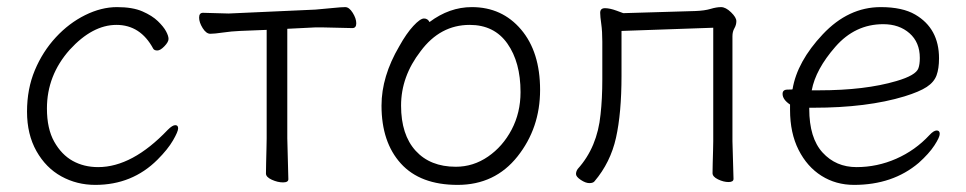

<svg xmlns="http://www.w3.org/2000/svg" viewBox="-20 -504 2718 540"><path d="M473 -152Q481 -152 481 -143Q481 -134 466.5 -109Q452 -84 423 -55Q352 16 248 16Q196 16 152.5 -8Q109 -32 82.5 -79Q56 -126 56 -190Q56 -254 78 -306.5Q100 -359 137 -399Q174 -439 219.5 -461.5Q265 -484 309 -484Q353 -484 380.5 -472Q408 -460 424 -444.5Q440 -429 447 -416Q454 -403 454 -394.5Q454 -386 442.5 -374Q431 -362 422.5 -362Q414 -362 411 -367Q375 -434 307.5 -434Q240 -434 176 -364Q112 -292 112 -199Q112 -142 132.5 -105.5Q153 -69 184.5 -51.5Q216 -34 256 -34Q352 -34 452 -139Q465 -152 473 -152Z M788 -115 791 0Q791 9 776 9Q761 9 744.5 1.5Q728 -6 728 -16Q728 -26 728.5 -46.5Q729 -67 729.5 -87.5Q730 -108 730 -115V-420L655 -417Q631 -416 607 -412.5Q583 -409 571.5 -409Q560 -409 550 -425Q540 -441 540 -454.5Q540 -468 551 -468L623 -466L867 -477Q892 -479 916 -481.5Q940 -484 951 -484Q962 -484 972 -468Q982 -452 982 -438.5Q982 -425 971 -425Q971 -425 885 -427H868L788 -423Z M1188 -442Q1244 -484 1307 -484Q1392 -484 1445.5 -421Q1499 -358 1499 -251Q1499 -144 1435.5 -64Q1372 16 1267 16Q1162 16 1107.5 -44Q1053 -104 1053 -207Q1053 -289 1103 -374Q1123 -410 1142.5 -431Q1162 -452 1172.5 -452Q1183 -452 1188 -442ZM1262 -35Q1311 -35 1352.5 -63.5Q1394 -92 1419 -139.5Q1444 -187 1444 -245Q1444 -329 1407 -381.5Q1370 -434 1301 -434Q1218 -434 1163 -360Q1108 -289 1108 -207Q1108 -125 1149 -80Q1190 -35 1262 -35Z M2040 -107 2043 -1Q2043 8 2029 8Q2015 8 1999.5 0.5Q1984 -7 1984 -17Q1984 -27 1984.5 -45Q1985 -63 1985.5 -81Q1986 -99 1986 -107V-426L1728 -417V-291Q1728 -186 1712.5 -116.5Q1697 -47 1652 6Q1648 11 1637.5 11Q1627 11 1613.5 2Q1600 -7 1600 -14.5Q1600 -22 1605 -29Q1660 -90 1669 -182Q1674 -226 1674 -281V-387Q1674 -416 1671 -437Q1668 -458 1668 -468Q1668 -481 1681.5 -481Q1695 -481 1714 -474L1733 -467L1936 -473Q1962 -474 1978.5 -479Q1995 -484 2008 -484Q2021 -484 2036 -469.5Q2051 -455 2051 -444.5Q2051 -434 2045.5 -424.5Q2040 -415 2040 -402Z M2256 -201V-198Q2256 -116 2293.5 -75Q2331 -34 2389 -34Q2447 -34 2500.5 -57.5Q2554 -81 2594 -124Q2606 -137 2614.5 -137Q2623 -137 2623 -127.5Q2623 -118 2608 -95Q2593 -72 2564 -46Q2491 16 2382 16Q2331 16 2290.5 -9.5Q2250 -35 2226 -82.5Q2202 -130 2202 -195V-210Q2181 -224 2181 -240Q2181 -252 2195 -252Q2209 -252 2209 -253Q2222 -331 2294 -407.5Q2366 -484 2457 -484Q2518 -484 2554 -463Q2621 -424 2621 -340Q2621 -311 2614 -292Q2607 -273 2586.5 -259.5Q2566 -246 2524 -233Q2419 -201 2268 -201ZM2284 -250Q2413 -250 2501 -276Q2556 -292 2563 -312Q2567 -323 2567 -341Q2567 -385 2538 -410.5Q2509 -436 2464 -436Q2385 -436 2329.5 -372.5Q2274 -309 2263 -250Z"/></svg>

Font: LXGW WenKai Light
Style: Regular
Weight: 300
Designer: LXGW / Fontworks Inc.
Foundry: LXGW / Fontworks Inc.
Version: Version 1.501; October 10, 2024